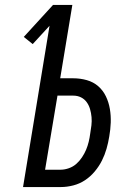

<svg xmlns="http://www.w3.org/2000/svg" viewBox="-20 -755 540 775"><path d="M73 0 180 -651 112 -577 76 -606 194 -735H272L223 -439H275Q304 -439 330.5 -431.5Q357 -424 376.5 -407Q396 -390 407.5 -366Q419 -342 423.5 -315Q428 -288 427 -260Q426 -232 421 -204Q417 -179 410 -154.5Q403 -130 391.5 -107Q380 -84 362.5 -63Q345 -42 323 -27.5Q301 -13 275.5 -6.5Q250 0 226 0ZM162 -70H225Q241 -70 258 -76Q275 -82 288 -93.5Q301 -105 311 -120Q321 -135 327.5 -150.5Q334 -166 338 -182.5Q342 -199 344 -215Q347 -232 349 -249Q351 -266 349.5 -282.5Q348 -299 343.5 -314.5Q339 -330 330 -342.5Q321 -355 307 -362Q293 -369 276 -369H212Z"/></svg>

Font: Iosevka Custom
Style: Italic
Weight: 400
Italic angle: -9°
Monospace: yes
Designer: Belleve Invis
Foundry: Belleve Invis
Version: Version 30.3.3; ttfautohint (v1.8.3)